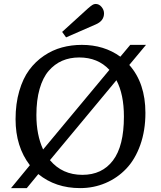

<svg xmlns="http://www.w3.org/2000/svg" viewBox="-20 -942 819 976"><path d="M466.8 -817.9 315.9 -752 295.9 -779.8 426.8 -898.9Q441.4 -911.6 449.5 -916.7Q457.5 -921.9 465.8 -921.9Q483.9 -921.9 496.3 -906.7Q508.8 -891.6 508.8 -874Q508.8 -835.9 466.8 -817.9ZM722.2 -713.9 637.2 -611.8Q719.2 -519.5 719.2 -368.2Q719.2 -278.3 693.1 -205.1Q667 -131.8 621.8 -84.5Q576.7 -37.1 516.4 -11.5Q456.1 14.2 387.2 14.2Q262.2 14.2 174.8 -57.1L116.2 14.2H36.1L131.8 -102.1Q59.1 -196.8 59.1 -335.9Q59.1 -414.6 77.9 -479Q96.7 -543.5 128.4 -586.4Q160.2 -629.4 203.6 -658.7Q247.1 -688 295.2 -700.9Q343.3 -713.9 396 -713.9Q508.8 -713.9 591.8 -653.8L642.1 -713.9ZM165 -356.9Q165 -256.3 199.2 -182.1L536.1 -586.9Q477.5 -649.9 382.8 -649.9Q335 -649.9 296.1 -633.1Q257.3 -616.2 227.5 -581.8Q197.8 -547.4 181.4 -490.2Q165 -433.1 165 -356.9ZM609.9 -349.1Q609.9 -462.4 571.8 -534.2L233.9 -127.9Q296.4 -53.2 398.9 -53.2Q499 -53.2 554.4 -126.5Q609.9 -199.7 609.9 -349.1Z"/></svg>

Font: Literata Book
Style: Regular
Weight: 400
Designer: Latin by Veronika Burian and Jose Scaglione. Greek by Irene Vlachou. Cyrillic by Vera Evstafieva
Foundry: TypeTogether
Version: Version 2.003;PS 002.003;hotconv 1.0.88;makeotf.lib2.5.64775